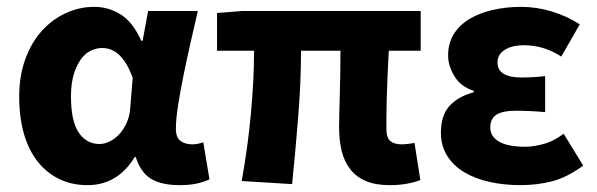

<svg xmlns="http://www.w3.org/2000/svg" viewBox="-20 -528 1741 560"><path d="M235 12Q190 12 153.5 -5.5Q117 -23 90.5 -56Q64 -89 50 -137Q36 -185 36 -246Q36 -307 54 -356Q72 -405 102.5 -438.5Q133 -472 172.5 -490Q212 -508 255 -508Q297 -508 332.5 -485.5Q368 -463 392 -409H396L412 -496H557Q547 -453 536 -404.5Q525 -356 515.5 -309.5Q506 -263 499.5 -221.5Q493 -180 493 -152Q493 -127 506.5 -117Q520 -107 541 -107Q556 -107 573 -113L591 -5Q577 2 555.5 7Q534 12 504 12Q451 12 420.5 -6.5Q390 -25 376 -70H373Q323 12 235 12ZM270 -108Q286 -108 302 -116.5Q318 -125 330.5 -139.5Q343 -154 351 -173.5Q359 -193 360 -215L367 -301Q336 -388 278 -388Q261 -388 244.5 -380Q228 -372 215.5 -354.5Q203 -337 195 -310.5Q187 -284 187 -247Q187 -175 209.5 -141.5Q232 -108 270 -108Z M1117 12Q1075 12 1047 0Q1019 -12 1001.5 -34.5Q984 -57 976.5 -88Q969 -119 969 -158Q969 -169 969.5 -193.5Q970 -218 971 -249Q972 -280 972.5 -314.5Q973 -349 973 -380H858Q858 -291 850 -190.5Q842 -90 832 9L685 0Q703 -100 712 -198.5Q721 -297 721 -380H613V-490L687 -496H1207V-380H1114Q1112 -347 1110.5 -310.5Q1109 -274 1108 -242Q1107 -210 1107 -185.5Q1107 -161 1107 -152Q1107 -126 1118.5 -116.5Q1130 -107 1152 -107Q1159 -107 1168.5 -108Q1178 -109 1189 -111L1206 -3Q1192 3 1168.5 7.5Q1145 12 1117 12Z M1498 12Q1450 12 1407.5 2.5Q1365 -7 1333.5 -26Q1302 -45 1284 -74Q1266 -103 1266 -141Q1266 -192 1291.5 -219.5Q1317 -247 1362 -259V-263Q1324 -275 1305.5 -305.5Q1287 -336 1287 -366Q1287 -403 1304.5 -430Q1322 -457 1351.5 -474Q1381 -491 1419.5 -499.5Q1458 -508 1500 -508Q1545 -508 1589.5 -494.5Q1634 -481 1671 -457L1617 -363Q1567 -396 1508 -396Q1473 -396 1452 -382.5Q1431 -369 1431 -346Q1431 -302 1501 -302Q1517 -302 1535 -303Q1553 -304 1570 -306V-201Q1549 -203 1527 -204Q1505 -205 1485 -205Q1446 -205 1428 -193.5Q1410 -182 1410 -156Q1410 -130 1435.5 -115Q1461 -100 1512 -100Q1536 -100 1565.5 -108Q1595 -116 1624 -138L1681 -45Q1633 -10 1589.5 1Q1546 12 1498 12Z"/></svg>

Font: Font
Style: ¶
Weight: 700
Designer: Paul D. Hunt
Foundry: Adobe Systems Incorporated
Version: Version 3.000